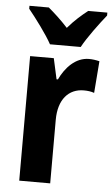

<svg xmlns="http://www.w3.org/2000/svg" viewBox="-54 -803 492 840"><g transform="rotate(5 191.5 -383.0)"><path d="M145 -606H280C303 -649 353 -716 383 -753V-766H299C271 -744 243 -720 212 -684C182 -717 151 -745 126 -766H41V-753C72 -715 123 -647 145 -606ZM321 -557C262 -557 218 -509 193 -456H187L167 -547H63V0H199V-279C199 -369 244 -418 310 -418C327 -418 343 -416 356 -411L367 -551C351 -555 335 -557 321 -557Z"/></g></svg>

Font: Noto Sans Ethiopic Condensed
Style: Bold
Weight: 700
Width: 3
Designer: Monotype Design Team
Foundry: Monotype Imaging Inc.
Version: Version 2.102